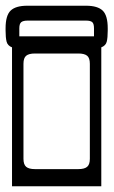

<svg xmlns="http://www.w3.org/2000/svg" viewBox="-62 -631 397 671"><path d="M314.5 -524Q314.5 -499 311 -485.2Q307.5 -471.5 292 -465.5V20H-20V-465.5Q-35.5 -471.5 -39 -485.5Q-42.5 -499.5 -42.5 -524.5V-532Q-42.5 -577 -24.8 -594Q-7 -611 33.5 -611H238.5Q279 -611 296.8 -594Q314.5 -577 314.5 -532ZM5.5 -532V-504H266.5V-532Q266.5 -548 260.5 -553.5Q254.5 -559 238.5 -559H34.5Q19 -559 12.2 -553.5Q5.5 -548 5.5 -532ZM60 -444Q39 -444 29.5 -436.2Q20 -428.5 20 -408V-76Q20 -56 29.5 -48Q39 -40 60 -40H212Q233 -40 242.5 -48Q252 -56 252 -76V-408Q252 -428.5 242.5 -436.2Q233 -444 212 -444Z"/></svg>

Font: Honk Rounded
Style: Regular
Weight: 400
Designer: Noopur Datye & Yesha Goshar
Foundry: Ek Type
Version: Version 1.000